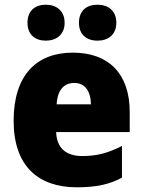

<svg xmlns="http://www.w3.org/2000/svg" viewBox="-20 -787 608 817"><path d="M97 -690C97 -639 130 -614 175 -614C220 -614 255 -640 255 -690C255 -741 220 -767 175 -767C130 -767 97 -742 97 -690ZM316 -690C316 -640 348 -614 395 -614C441 -614 475 -640 475 -690C475 -741 441 -767 395 -767C349 -767 316 -742 316 -690ZM290 -563C135 -563 38 -467 38 -273C38 -81 142 10 307 10C391 10 447 -3 499 -31V-166C441 -136 392 -123 330 -123C257 -123 221 -161 219 -225H532V-310C532 -476 440 -563 290 -563ZM296 -434C341 -434 366 -400 367 -343H221C225 -408 255 -434 296 -434Z"/></svg>

Font: Noto Sans Telugu SemiCondensed Black
Style: Regular
Weight: 900
Width: 4
Designer: Jelle Bosma - Monotype Design Team
Foundry: Monotype Imaging Inc.
Version: Version 2.005